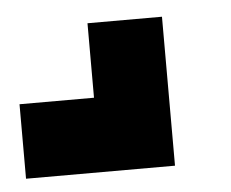

<svg xmlns="http://www.w3.org/2000/svg" viewBox="-32 40 387 321"><g transform="rotate(-5 161.5 200.0)"><path d="M0 325.2V200.2H125V75.2H250V325.2Z"/></g></svg>

Font: Ishtika
Style: Block
Weight: 400
Designer: Kailash Nadh
Version: Version 2.3